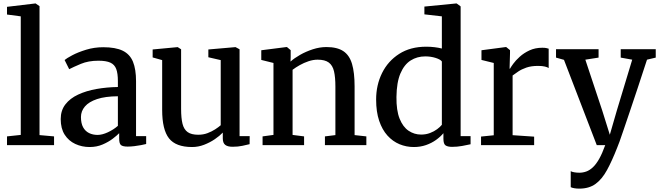

<svg xmlns="http://www.w3.org/2000/svg" viewBox="-20 -839 3814 1110"><path d="M100 -59V-744.5L20.5 -755V-799.5L184 -819H186L208.5 -803.5V-58L292.5 -50.5V0H20.5V-50.5Z M498 11Q453.5 11 415.2 -6.8Q377 -24.5 354 -60.2Q331 -96 331 -150.5Q331 -200.5 358 -235.5Q385 -270.5 431.8 -292.2Q478.5 -314 537.8 -324.5Q597 -335 661.5 -336V-370.5Q661.5 -414.5 652 -440Q642.5 -465.5 618.2 -476.8Q594 -488 549 -488Q491 -488 447.5 -469.8Q404 -451.5 380 -439L353.5 -492Q364 -501.5 397.2 -519.2Q430.5 -537 477.8 -551.5Q525 -566 577 -566Q648 -566 689.5 -545.8Q731 -525.5 748.8 -482Q766.5 -438.5 766.5 -369.5V-52H825V-6.5Q814 -3.5 795.5 0Q777 3.5 756.2 6Q735.5 8.5 718 8.5Q691 8.5 680 0.2Q669 -8 669 -37.5V-69Q656.5 -56 632 -37.2Q607.5 -18.5 573.5 -3.8Q539.5 11 498 11ZM544.5 -59Q570.5 -59 603.5 -74.2Q636.5 -89.5 661.5 -111.5V-282.5Q588.5 -282 541.2 -266.2Q494 -250.5 471 -223.5Q448 -196.5 448 -162.5Q448 -126 460.5 -103.2Q473 -80.5 494.8 -69.8Q516.5 -59 544.5 -59Z M1324.5 9.5Q1296 9.5 1282 -1.5Q1268 -12.5 1268 -39V-72.5Q1250 -53.5 1221.8 -34.2Q1193.5 -15 1159.8 -2Q1126 11 1090.5 11Q996.5 11 957 -39.2Q917.5 -89.5 917.5 -203.5V-491.5L862.5 -507V-553L1006 -566.5H1007.5L1027 -554V-209.5Q1027 -156 1035.2 -123.2Q1043.5 -90.5 1065 -75.2Q1086.5 -60 1126 -60Q1155 -60 1179.5 -69.2Q1204 -78.5 1223.5 -91Q1243 -103.5 1256 -115V-491.5L1184.5 -508V-553L1340 -566.5H1342L1365 -554V-52H1423.5L1423 -5.5Q1406 -1.5 1381.2 4Q1356.5 9.5 1324.5 9.5Z M1561 -59V-475L1490.5 -492.5V-548.5L1636 -567H1639L1660.5 -549V-508L1659.5 -483Q1681 -502.5 1714.8 -521.8Q1748.5 -541 1788.2 -554Q1828 -567 1867 -567Q1929.5 -567 1965 -543.2Q2000.5 -519.5 2015.2 -469.2Q2030 -419 2030 -339.5V-58L2098 -50.5V0H1858.5V-50.5L1919 -58V-338.5Q1919 -392.5 1911 -426.8Q1903 -461 1880.8 -477.5Q1858.5 -494 1816.5 -494Q1790.5 -494 1763.8 -485Q1737 -476 1713 -462.5Q1689 -449 1671.5 -435.5V-59L1738 -50.5V0H1498V-50.5Z M2372.5 11Q2329 11 2289.8 -5.2Q2250.5 -21.5 2220 -55.2Q2189.5 -89 2172 -140.8Q2154.5 -192.5 2154.5 -263.5Q2154.5 -347.5 2188.8 -416.8Q2223 -486 2287.8 -527.5Q2352.5 -569 2444 -569Q2469 -569 2492 -566.2Q2515 -563.5 2534.5 -558.5V-744.5L2433.5 -756V-801L2617 -819H2620L2643 -802V-52H2700.5V-5Q2680 -0.5 2651.8 4.8Q2623.5 10 2593.5 10Q2569 10 2556.2 1.8Q2543.5 -6.5 2543.5 -37V-69Q2526.5 -48.5 2500.8 -30Q2475 -11.5 2442.5 -0.2Q2410 11 2372.5 11ZM2414.5 -61Q2442.5 -61 2466 -70Q2489.5 -79 2507 -92Q2524.5 -105 2534.5 -117.5V-483.5Q2527 -495 2499 -504Q2471 -513 2438.5 -513Q2391.5 -513 2354.2 -489.5Q2317 -466 2295 -414.5Q2273 -363 2272 -278.5Q2271 -201 2290.2 -153Q2309.5 -105 2342.2 -83Q2375 -61 2414.5 -61Z M2761 0V-49.5L2834.5 -57V-475L2763.5 -492.5V-548.5L2904 -567H2906.5L2928.5 -549V-530L2926 -442H2928.5Q2933 -450.5 2947 -470Q2961 -489.5 2984.8 -511Q3008.5 -532.5 3041.2 -547.8Q3074 -563 3115 -563Q3129.5 -563 3138 -561.2Q3146.5 -559.5 3152 -557.5V-445.5Q3145.5 -450.5 3130.2 -454.2Q3115 -458 3090.5 -458Q3051 -458 3023 -448.2Q2995 -438.5 2976 -425.5Q2957 -412.5 2943.5 -402.5V-57.5L3068 -49V0Z M3329 251.5Q3313.5 251.5 3300.2 249.2Q3287 247 3279.5 243V150.5Q3285.5 154.5 3299.8 157Q3314 159.5 3329 159.5Q3350 159.5 3369.5 152.5Q3389 145.5 3407.5 128.2Q3426 111 3443.8 79.8Q3461.5 48.5 3479 0H3430L3240.5 -493L3194.5 -506V-554.5H3440.5V-506L3364 -494L3461.5 -200.5L3505.5 -60L3546.5 -201.5L3635 -494L3568.5 -506V-554.5H3771V-506L3720.5 -494Q3691 -403.5 3666 -328.2Q3641 -253 3621 -193.8Q3601 -134.5 3586.2 -91.2Q3571.5 -48 3562 -21.2Q3552.5 5.5 3548 15Q3518 91.5 3489.2 144.2Q3460.5 197 3423 224.2Q3385.5 251.5 3329 251.5Z"/></svg>

Font: Merriweather 20pt Medium
Style: Regular
Weight: 500
Version: Version 2.100